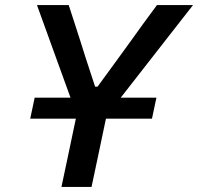

<svg xmlns="http://www.w3.org/2000/svg" viewBox="-20 -733 777 753"><path d="M221 0Q233.5 -58.5 245 -113Q256.5 -167.5 270.5 -234.5L277.5 -267.5H98.5L116 -350H256.5L188 -539Q172.5 -582.5 158 -622Q143.5 -661 125 -713H249.5Q264 -667.5 275 -634.5Q285.5 -601.5 295 -572.5Q304 -543 315.5 -507.5L353 -393H362.5L443.5 -504Q470 -541 492.5 -571.5Q514.5 -602 538.5 -635.5Q562.5 -668.5 595.5 -713H737Q702.5 -669.5 668.5 -625.5Q634 -581 601 -539L453.5 -350H593.5L576 -267.5H395.5L388.5 -234.5Q374.5 -167.5 363 -113Q351.5 -58.5 339 0Z"/></svg>

Font: Heraclito Medium
Style: Italic
Weight: 500
Italic angle: -12°
Designer: Kostas Bartsokas (font) & Cristiano Sobral (main changes)
Foundry: Kostas Bartsokas (font) & Cristiano Sobral (main changes)
Version: Version 1.00;July 8, 2020;FontCreator 13.0.0.2655 64-bit